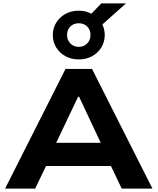

<svg xmlns="http://www.w3.org/2000/svg" viewBox="-20 -1111 928 1131"><path d="M10 0 366 -705H522L878 0H697L604 -195L677 -133H208L281 -195L187 0ZM440 -541 294 -234 263 -270H622L590 -234L446 -541ZM444 -761Q400 -761 365.5 -780Q331 -799 311 -831.5Q291 -864 291 -905Q291 -945 311 -977.5Q331 -1010 365.5 -1029Q400 -1048 444 -1048Q465 -1048 483.5 -1043.5Q502 -1039 518 -1030L577 -1091H722L583 -967Q589 -954 593 -938.5Q597 -923 597 -905Q597 -864 577 -831.5Q557 -799 522.5 -780Q488 -761 444 -761ZM444 -835Q474 -835 493.5 -855Q513 -875 513 -905Q513 -936 493.5 -955Q474 -974 444 -974Q414 -974 394.5 -955Q375 -936 375 -905Q375 -875 394.5 -855Q414 -835 444 -835Z"/></svg>

Font: Nunito Sans 7pt SemiExpanded ExtraBold
Style: Regular
Weight: 800
Width: 6
Designer: Vernon Adams
Foundry: Vernon Adams
Version: Version 3.101;gftools[0.9.27]